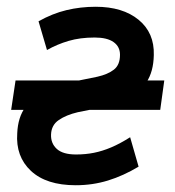

<svg xmlns="http://www.w3.org/2000/svg" viewBox="-20 -536 518 568"><path d="M13 -211 26 -298H466L454 -211ZM204 12Q117 12 71.5 -30.5Q26 -73 31 -142Q33 -189 55 -219Q77 -249 116.5 -267.5Q156 -286 209 -297L268 -309Q299 -316 317 -330Q335 -344 335 -374Q335 -398 316 -411.5Q297 -425 260 -425Q217 -425 183 -415Q149 -405 119 -388L94 -473Q135 -496 176.5 -506Q218 -516 263 -516Q343 -516 390 -477.5Q437 -439 435 -373Q434 -324 413.5 -293Q393 -262 356 -244Q319 -226 270 -216L210 -204Q176 -196 154 -181Q132 -166 131 -138Q130 -112 148 -95.5Q166 -79 205 -79Q233 -79 258 -84Q283 -89 309 -100Q335 -111 365 -130L390 -43Q345 -16 299.5 -2Q254 12 204 12Z"/></svg>

Font: Finlandica Medium
Style: Italic
Weight: 500
Italic angle: -8°
Designer: Niklas Ekholm, Juho Hiilivirta, Jaakko Suomalainen
Foundry: Helsinki Type Studio
Version: Version 1.063